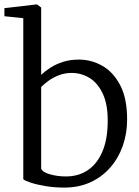

<svg xmlns="http://www.w3.org/2000/svg" viewBox="-25 -839 630 870"><path d="M-5 -765.5V-802L140.5 -819H142.5L161.5 -805V-500Q179 -516.5 203.8 -532.5Q228.5 -548.5 260.8 -558.8Q293 -569 332.5 -569Q388.5 -569 438.2 -541Q488 -513 519.5 -453.2Q551 -393.5 551 -297.5Q551 -233.5 531.2 -177.8Q511.5 -122 474.2 -79.5Q437 -37 384.5 -13Q332 11 266.5 11Q221 11 181 4.2Q141 -2.5 114 -11.5Q87 -20.5 80.5 -27V-756.5ZM299.5 -508.5Q268 -508.5 241 -497.8Q214 -487 193.5 -472Q173 -457 161.5 -444.5V-74.5Q169 -58 202.5 -48.8Q236 -39.5 273.5 -39.5Q331 -39.5 373 -68Q415 -96.5 438.5 -151Q462 -205.5 463 -283.5Q464.5 -362.5 441.8 -412.2Q419 -462 381.5 -485.2Q344 -508.5 299.5 -508.5Z"/></svg>

Font: Merriweather 20pt Light
Style: Regular
Weight: 300
Version: Version 2.100